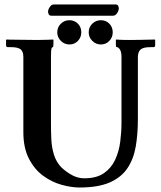

<svg xmlns="http://www.w3.org/2000/svg" viewBox="-20 -823 718 855"><path d="M483 -753H209Q201 -753 197.5 -758.5Q194 -764 194 -771Q194 -780 201.5 -791.5Q209 -803 219 -803H495Q503 -803 506 -797.5Q509 -792 509 -786Q509 -776 501.5 -764.5Q494 -753 483 -753ZM235 -679Q235 -702 251 -717.5Q267 -733 289 -733Q312 -733 327 -717.5Q342 -702 342 -679Q342 -657 327 -641Q312 -625 289 -625Q267 -625 251 -641Q235 -657 235 -679ZM375 -679Q375 -702 391 -717.5Q407 -733 429 -733Q452 -733 467 -717.5Q482 -702 482 -679Q482 -657 467 -641Q452 -625 429 -625Q407 -625 391 -641Q375 -657 375 -679ZM207 -569V-268Q207 -238 208.5 -203Q210 -168 220 -135Q230 -102 253 -78Q275 -57 301 -43Q327 -29 355 -29Q410 -29 443 -52Q476 -75 493 -112Q510 -149 515.5 -192.5Q521 -236 521 -276V-569Q521 -592 514 -602.5Q507 -613 501 -613Q497 -613 496.5 -617.5Q496 -622 496 -626V-645L498 -647Q498 -647 513 -646Q528 -645 557 -645Q575 -645 601.5 -645.5Q628 -646 648.5 -646.5Q669 -647 669 -647L671 -645V-621Q671 -613 663 -613H649Q618 -613 606 -602.5Q594 -592 594 -569V-293Q594 -226 584.5 -170.5Q575 -115 547.5 -74Q520 -33 468.5 -10.5Q417 12 334 12Q298 12 254.5 0Q211 -12 172.5 -40Q134 -68 109 -116Q84 -164 84 -235V-569Q84 -594 71.5 -603.5Q59 -613 30 -613H16Q7 -613 7 -621V-645L9 -647Q9 -647 24.5 -646.5Q40 -646 62.5 -646Q85 -646 108 -645.5Q131 -645 146 -645Q172 -645 194 -646Q216 -647 216 -647L218 -645V-628Q218 -613 215 -613Q211 -613 209 -606Q207 -599 207 -569Z"/></svg>

Font: Libertinus Serif SemiBold
Style: Regular
Weight: 600
Designer: Philipp H. Poll, Khaled Hosny
Foundry: Caleb Maclennan
Version: Version 7.051;RELEASE